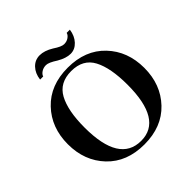

<svg xmlns="http://www.w3.org/2000/svg" viewBox="-224 -1041 1227 1227"><g transform="rotate(-45 389.0 -427.5)"><path d="M735 -336Q735 -186 641.5 -87.5Q548 11 389.5 11Q231 11 137.5 -87.5Q44 -186 44 -336Q44 -486 137.5 -584.5Q231 -683 389.5 -683Q548 -683 641.5 -584.5Q735 -486 735 -336ZM391 -20Q583 -20 583 -336Q583 -488 539.5 -570Q496 -652 390 -652Q284 -652 239.5 -570Q195 -488 195 -336Q195 -20 391 -20ZM376 -761Q327 -793 303 -793Q279 -793 261 -781Q243 -769 239 -754H211Q217 -804 246.5 -835Q276 -866 318.5 -866Q361 -866 410 -836Q456 -805 480 -805Q504 -805 521.5 -817.5Q539 -830 542 -845H571Q564 -795 534.5 -763.5Q505 -732 465.5 -732Q426 -732 376 -761Z"/></g></svg>

Font: Rufina
Style: Bold
Weight: 700
Designer: Martin Sommaruga
Foundry: Martin Sommaruga
Version: Version 1.001